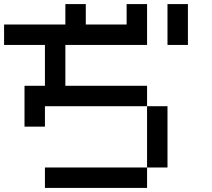

<svg xmlns="http://www.w3.org/2000/svg" viewBox="-20 -920 1040 940"><path d="M0 -700V-800H300V-900H400V-800H600V-900H700V-700H300V-500H700V-400H200V-300H100V-500H200V-700ZM900 -700H800V-900H900ZM200 0V-100H700V0ZM800 -100H700V-400H800Z"/></svg>

Font: Galmuri9 Regular
Style: Regular
Weight: 400
Designer: Lee Minseo (quiple)
Version: Version 2.399;hotconv 1.1.1;makeotfexe 2.6.0 DEVELOPMENT